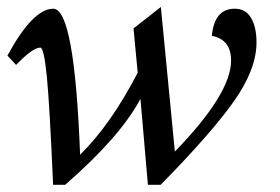

<svg xmlns="http://www.w3.org/2000/svg" viewBox="-20 -507 790 542"><path d="M433.6 14.6H397.5L376.5 -228Q319.8 -121.1 164.1 14.6H129.9Q120.1 -211.9 112.1 -292.2Q104 -372.6 93.8 -372.6Q72.3 -372.6 25.4 -323.7L1 -350.1Q72.8 -482.4 130.4 -482.4Q190.4 -482.4 206.1 -70.3Q292.5 -154.8 368.7 -301.8L356.9 -426.8L434.1 -487.3L473.6 -79.1Q632.3 -242.7 632.3 -335.9Q632.3 -395.5 578.1 -405.8Q585 -482.4 642.6 -482.4Q673.3 -482.4 688.7 -456.5Q704.1 -430.7 704.1 -387.2Q704.1 -311.5 640.4 -221.2Q576.7 -130.9 433.6 14.6Z"/></svg>

Font: Kelvinch
Style: Italic
Weight: 400
Italic angle: -10°
Designer: Paul James Miller
Foundry: High-Logic / Made with FontCreator
Version: Version 3.40;July 22, 2017;FontCreator 11.0.0.2388 64-bit